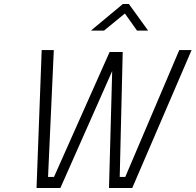

<svg xmlns="http://www.w3.org/2000/svg" viewBox="-20 -947 985 967"><path d="M438 -793 599 -927H629L726 -793H670L609 -879L504 -793ZM190 -695H251L222 -56H252L532 -685H598L583 -56H611L883 -695H945L646 0H529L545 -589L284 0H164Z"/></svg>

Font: Titillium Web Light
Style: Italic
Weight: 300
Italic angle: -13°
Version: Version 1.002;PS 57.000;hotconv 1.0.70;makeotf.lib2.5.55311